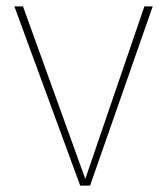

<svg xmlns="http://www.w3.org/2000/svg" viewBox="-20 -581 523 601"><path d="M458 -561H432L247 -21L52 -561H25L231 0H262Z"/></svg>

Font: Glow Sans SC Normal Thin
Style: Regular
Weight: 100
Designer: Ryoko NISHIZUKA (kana, bopomofo & ideographs); Paul D. Hunt (Latin, Greek & Cyrillic); Sandoll Communications, Soo-young
Version: Version 0.93